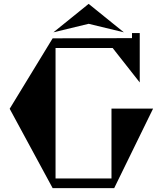

<svg xmlns="http://www.w3.org/2000/svg" viewBox="-20 -972 841 992"><path d="M438 -952 620 -805 438 -849 256 -805ZM771 -411 570 0H252L30 -410L252 -774L662 -775V-801H702V-546L562 -724H267V-50H556V-411Z"/></svg>

Font: Chokokutai
Style: Regular
Weight: 400
Designer: 108号,108go
Foundry: Font Zone 108
Version: Version 1.000; ttfautohint (v1.8.3)